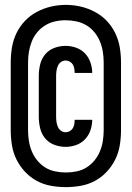

<svg xmlns="http://www.w3.org/2000/svg" viewBox="-20 -735 540 787"><path d="M250 32Q219 32 188.5 26.5Q158 21 131 6.5Q104 -8 82.5 -31Q61 -54 47.5 -81.5Q34 -109 29 -139.5Q24 -170 24 -201V-479Q24 -510 29 -540.5Q34 -571 47.5 -599Q61 -627 82.5 -649.5Q104 -672 131.5 -686.5Q159 -701 189 -708Q219 -715 250 -715Q281 -715 311 -708Q341 -701 368.5 -686.5Q396 -672 417.5 -649.5Q439 -627 452.5 -599Q466 -571 471 -540.5Q476 -510 476 -479V-201Q476 -170 471 -139.5Q466 -109 452.5 -81.5Q439 -54 417.5 -31Q396 -8 369 6.5Q342 21 311.5 26.5Q281 32 250 32ZM250 -28Q272 -28 294 -32.5Q316 -37 334.5 -48.5Q353 -60 367 -77Q381 -94 389.5 -114.5Q398 -135 401.5 -157Q405 -179 405 -201V-479Q405 -501 401.5 -523Q398 -545 389.5 -565.5Q381 -586 366.5 -603.5Q352 -621 333 -632Q314 -643 292 -647.5Q270 -652 248 -652Q226 -652 204.5 -647Q183 -642 164.5 -630.5Q146 -619 132 -602Q118 -585 110 -564.5Q102 -544 98.5 -522.5Q95 -501 95 -479V-201Q95 -179 98.5 -157Q102 -135 110.5 -114.5Q119 -94 133 -77Q147 -60 165.5 -48.5Q184 -37 206 -32.5Q228 -28 250 -28ZM249 -133Q225 -133 202.5 -141.5Q180 -150 165 -168Q150 -186 144.5 -209.5Q139 -233 139 -256V-424Q139 -447 144.5 -470.5Q150 -494 165 -512Q180 -530 202.5 -538.5Q225 -547 249 -547Q271 -547 292 -539.5Q313 -532 328 -516.5Q343 -501 350.5 -479.5Q358 -458 358 -436H286Q286 -445 284.5 -454Q283 -463 278.5 -470.5Q274 -478 266 -482.5Q258 -487 249 -487Q238 -487 229.5 -480.5Q221 -474 217 -464.5Q213 -455 211.5 -444.5Q210 -434 210 -424V-256Q210 -246 211.5 -235.5Q213 -225 217 -215.5Q221 -206 229.5 -199.5Q238 -193 249 -193Q258 -193 266 -197.5Q274 -202 278.5 -209.5Q283 -217 284.5 -226Q286 -235 286 -244H358Q358 -222 350.5 -200.5Q343 -179 328 -163.5Q313 -148 292 -140.5Q271 -133 249 -133Z"/></svg>

Font: iosevka_custom_sans_ss08 Heavy
Style: Regular
Weight: 900
Designer: Belleve Invis
Foundry: Belleve Invis
Version: Version 10.3.0; ttfautohint (v1.8.3)